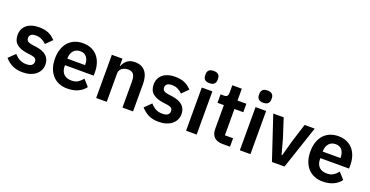

<svg xmlns="http://www.w3.org/2000/svg" viewBox="-30 -1457 4205 2181"><g transform="rotate(20 2072.0 -367.0)"><path d="M245 12Q170 12 119 -13.5Q68 -39 29 -84L107 -160Q136 -127 170.5 -108Q205 -89 250 -89Q296 -89 316.5 -105Q337 -121 337 -149Q337 -172 322.5 -185.5Q308 -199 273 -204L221 -211Q136 -222 91.5 -259.5Q47 -297 47 -369Q47 -407 61 -437.5Q75 -468 101 -489.5Q127 -511 163.5 -522.5Q200 -534 245 -534Q283 -534 312.5 -528.5Q342 -523 366 -512.5Q390 -502 410 -486.5Q430 -471 449 -452L374 -377Q351 -401 319 -417Q287 -433 249 -433Q207 -433 188.5 -418Q170 -403 170 -379Q170 -353 185.5 -339.5Q201 -326 238 -320L291 -313Q460 -289 460 -159Q460 -121 444.5 -89.5Q429 -58 401 -35.5Q373 -13 333.5 -0.5Q294 12 245 12Z M784 12Q726 12 680.5 -7.5Q635 -27 603.5 -62.5Q572 -98 555 -148.5Q538 -199 538 -262Q538 -324 554.5 -374Q571 -424 602 -459.5Q633 -495 678 -514.5Q723 -534 780 -534Q841 -534 886 -513Q931 -492 960 -456Q989 -420 1003.5 -372.5Q1018 -325 1018 -271V-229H671V-216Q671 -159 703 -124.5Q735 -90 798 -90Q846 -90 876.5 -110Q907 -130 931 -161L1000 -84Q968 -39 912.5 -13.5Q857 12 784 12ZM782 -438Q731 -438 701 -404Q671 -370 671 -316V-308H885V-317Q885 -371 858.5 -404.5Q832 -438 782 -438Z M1131 0V-522H1259V-435H1264Q1280 -477 1314.5 -505.5Q1349 -534 1410 -534Q1491 -534 1534 -481Q1577 -428 1577 -330V0H1449V-317Q1449 -373 1429 -401Q1409 -429 1363 -429Q1343 -429 1324.5 -423.5Q1306 -418 1291.5 -407.5Q1277 -397 1268 -381.5Q1259 -366 1259 -345V0Z M1890 12Q1815 12 1764 -13.5Q1713 -39 1674 -84L1752 -160Q1781 -127 1815.5 -108Q1850 -89 1895 -89Q1941 -89 1961.5 -105Q1982 -121 1982 -149Q1982 -172 1967.5 -185.5Q1953 -199 1918 -204L1866 -211Q1781 -222 1736.5 -259.5Q1692 -297 1692 -369Q1692 -407 1706 -437.5Q1720 -468 1746 -489.5Q1772 -511 1808.5 -522.5Q1845 -534 1890 -534Q1928 -534 1957.5 -528.5Q1987 -523 2011 -512.5Q2035 -502 2055 -486.5Q2075 -471 2094 -452L2019 -377Q1996 -401 1964 -417Q1932 -433 1894 -433Q1852 -433 1833.5 -418Q1815 -403 1815 -379Q1815 -353 1830.5 -339.5Q1846 -326 1883 -320L1936 -313Q2105 -289 2105 -159Q2105 -121 2089.5 -89.5Q2074 -58 2046 -35.5Q2018 -13 1978.5 -0.5Q1939 12 1890 12Z M2282 -598Q2242 -598 2224.5 -616Q2207 -634 2207 -662V-682Q2207 -710 2224.5 -728Q2242 -746 2282 -746Q2321 -746 2339 -728Q2357 -710 2357 -682V-662Q2357 -634 2339 -616Q2321 -598 2282 -598ZM2218 -522H2346V0H2218Z M2657 0Q2591 0 2556.5 -34.5Q2522 -69 2522 -133V-420H2445V-522H2485Q2514 -522 2524.5 -535.5Q2535 -549 2535 -576V-665H2650V-522H2757V-420H2650V-102H2749V0Z M2932 -598Q2892 -598 2874.5 -616Q2857 -634 2857 -662V-682Q2857 -710 2874.5 -728Q2892 -746 2932 -746Q2971 -746 2989 -728Q3007 -710 3007 -682V-662Q3007 -634 2989 -616Q2971 -598 2932 -598ZM2868 -522H2996V0H2868Z M3256 0 3082 -522H3208L3281 -297L3332 -111H3339L3390 -297L3461 -522H3583L3408 0Z M3871 12Q3813 12 3767.5 -7.5Q3722 -27 3690.5 -62.5Q3659 -98 3642 -148.5Q3625 -199 3625 -262Q3625 -324 3641.5 -374Q3658 -424 3689 -459.5Q3720 -495 3765 -514.5Q3810 -534 3867 -534Q3928 -534 3973 -513Q4018 -492 4047 -456Q4076 -420 4090.5 -372.5Q4105 -325 4105 -271V-229H3758V-216Q3758 -159 3790 -124.5Q3822 -90 3885 -90Q3933 -90 3963.5 -110Q3994 -130 4018 -161L4087 -84Q4055 -39 3999.5 -13.5Q3944 12 3871 12ZM3869 -438Q3818 -438 3788 -404Q3758 -370 3758 -316V-308H3972V-317Q3972 -371 3945.5 -404.5Q3919 -438 3869 -438Z"/></g></svg>

Font: IBM Plex Sans KR SmBld
Style: Regular
Weight: 600
Designer: Mike Abbink; Paul van der Laan; Pieter van Rosmalen; Wujin Sim; Chorong Kim; Dohee Lee;
Foundry: Sandoll Inc.
Version: Version 1.002